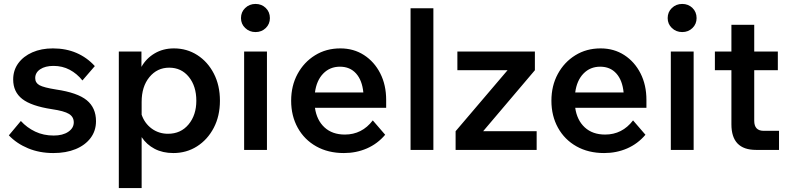

<svg xmlns="http://www.w3.org/2000/svg" viewBox="-20 -762 4017 976"><path d="M25 -74 86 -147Q117 -113 159 -93Q201 -73 253 -73Q299 -73 327 -92Q355 -111 355 -140Q355 -168 330.5 -183Q306 -198 244 -207Q139 -223 93 -259Q47 -295 47 -358Q47 -405 73 -440.5Q99 -476 144.5 -496Q190 -516 249 -516Q315 -516 368.5 -493Q422 -470 462 -426L399 -353Q371 -388 334 -407.5Q297 -427 252 -427Q210 -427 184.5 -410Q159 -393 159 -365Q159 -341 180.5 -329Q202 -317 265 -307Q374 -291 421 -252.5Q468 -214 468 -146Q468 -97 440.5 -60.5Q413 -24 364.5 -4Q316 16 251 16Q181 16 123 -8Q65 -32 25 -74Z M700 194H584V-500H699V-422Q723 -465 766 -490.5Q809 -516 864 -516Q930 -516 983 -482Q1036 -448 1067 -388Q1098 -328 1098 -250Q1098 -172 1066.5 -112Q1035 -52 981.5 -18Q928 16 861 16Q807 16 766 -5.5Q725 -27 700 -65ZM700 -244V-179Q715 -135 751 -108.5Q787 -82 834 -82Q899 -82 938.5 -129.5Q978 -177 978 -250Q978 -324 940 -371Q902 -418 840 -418Q779 -418 739.5 -370Q700 -322 700 -244Z M1352 -670Q1352 -640 1331 -619.5Q1310 -599 1279 -599Q1248 -599 1226.5 -619.5Q1205 -640 1205 -670Q1205 -701 1226.5 -721.5Q1248 -742 1279 -742Q1310 -742 1331 -721.5Q1352 -701 1352 -670ZM1337 0H1221V-500H1337Z M1875 -150 1938 -77Q1899 -31 1845 -7.5Q1791 16 1728 16Q1648 16 1587.5 -18Q1527 -52 1493.5 -112.5Q1460 -173 1460 -250Q1460 -326 1492.5 -386Q1525 -446 1581.5 -481Q1638 -516 1710 -516Q1778 -516 1830.5 -482Q1883 -448 1913 -389Q1943 -330 1943 -254V-214H1581Q1590 -151 1629.5 -114.5Q1669 -78 1733 -78Q1820 -78 1875 -150ZM1708 -423Q1657 -423 1623 -388Q1589 -353 1581 -292H1827Q1821 -354 1790 -388.5Q1759 -423 1708 -423Z M2183 0H2067V-720H2183Z M2708 0H2296V-95L2560 -405H2305V-500H2699V-405L2436 -95H2708Z M3198 -150 3261 -77Q3222 -31 3168 -7.5Q3114 16 3051 16Q2971 16 2910.5 -18Q2850 -52 2816.5 -112.5Q2783 -173 2783 -250Q2783 -326 2815.5 -386Q2848 -446 2904.5 -481Q2961 -516 3033 -516Q3101 -516 3153.5 -482Q3206 -448 3236 -389Q3266 -330 3266 -254V-214H2904Q2913 -151 2952.5 -114.5Q2992 -78 3056 -78Q3143 -78 3198 -150ZM3031 -423Q2980 -423 2946 -388Q2912 -353 2904 -292H3150Q3144 -354 3113 -388.5Q3082 -423 3031 -423Z M3521 -670Q3521 -640 3500 -619.5Q3479 -599 3448 -599Q3417 -599 3395.5 -619.5Q3374 -640 3374 -670Q3374 -701 3395.5 -721.5Q3417 -742 3448 -742Q3479 -742 3500 -721.5Q3521 -701 3521 -670ZM3506 0H3390V-500H3506Z M3940 0H3823Q3698 0 3698 -130V-405H3614V-500H3698V-636H3814V-500H3934V-405H3814V-148Q3814 -97 3862 -97H3940Z"/></svg>

Font: Wix Madefor Text SemiBold
Style: Regular
Weight: 600
Designer: Dalton Maag Ltd
Foundry: Dalton Maag Ltd
Version: Version 3.100